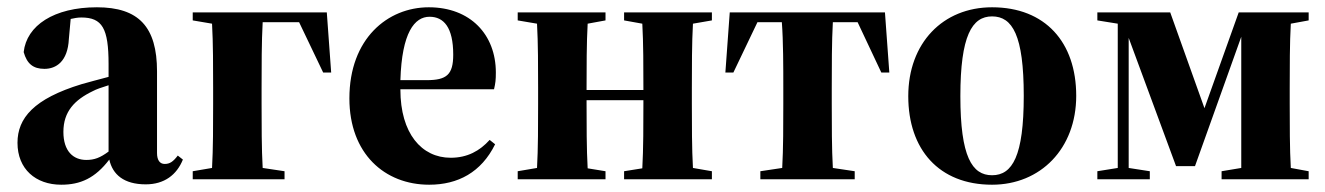

<svg xmlns="http://www.w3.org/2000/svg" viewBox="-20 -492 3637 527"><path d="M380 14C431 14 465 -12 482 -54L468 -65C455 -48 446 -42 432 -42C419 -42 411 -52 411 -72V-296C411 -418 361 -472 246 -472C128 -472 53 -422 45 -349C54 -317 71 -303 102 -303C134 -303 166 -323 169 -385L174 -440C183 -442 193 -444 203 -444C261 -444 278 -414 278 -316V-281C250 -274 223 -266 204 -261C73 -221 28 -168 28 -100C28 -28 78 15 148 15C201 15 241 -3 280 -54C289 -13 320 14 380 14ZM154 -130C154 -186 185 -218 235 -242C244 -247 259 -252 278 -258V-76C255 -59 239 -53 217 -53C181 -53 154 -77 154 -130Z M509 -436 562 -427C565 -375 565 -305 565 -251V-207C565 -153 565 -82 562 -31L509 -22V0H761V-22L701 -31C698 -82 698 -153 698 -207V-251C698 -307 698 -379 701 -431H801L867 -293H889L877 -458H509Z M1159 -446C1198 -446 1224 -417 1224 -342C1224 -287 1206 -272 1151 -272H1079C1083 -403 1118 -446 1159 -446ZM1158 15C1237 15 1301 -19 1339 -96L1324 -108C1297 -78 1263 -59 1217 -59C1137 -59 1079 -126 1079 -246V-247H1336C1340 -264 1341 -273 1341 -293C1341 -397 1271 -472 1157 -472C1044 -472 939 -386 939 -222C939 -70 1036 15 1158 15Z M1693 -436 1743 -427C1746 -375 1746 -305 1746 -251V-245H1590V-251C1590 -305 1590 -375 1593 -427L1642 -436V-458H1401V-436L1454 -427C1457 -375 1457 -305 1457 -251V-207C1457 -153 1457 -82 1454 -31L1401 -22V0H1642V-22L1593 -30C1590 -82 1590 -153 1590 -207V-217H1746V-207C1746 -153 1746 -82 1743 -30L1693 -22V0H1934V-22L1882 -31C1879 -82 1879 -153 1879 -207V-251C1879 -305 1879 -375 1882 -427L1934 -436V-458H1693Z M1971 -293H1993L2059 -431H2126C2130 -379 2130 -307 2130 -251V-207C2130 -153 2130 -82 2127 -31L2067 -22V0H2326V-22L2266 -31C2263 -82 2263 -153 2263 -207V-251C2263 -307 2263 -379 2266 -431H2334L2399 -293H2421L2409 -458H1983Z M2703 15C2836 15 2934 -84 2934 -229C2934 -376 2849 -472 2703 -472C2568 -472 2473 -374 2473 -228C2473 -82 2557 15 2703 15ZM2703 -11C2648 -11 2616 -62 2616 -228C2616 -394 2648 -447 2703 -447C2759 -447 2790 -395 2790 -229C2790 -64 2759 -11 2703 -11Z M2992 0H3136V-22L3078 -31V-388L3208 -36H3260L3387 -391V-31L3333 -22V0H3572V-22L3523 -31C3520 -82 3520 -153 3520 -207V-251C3520 -305 3520 -375 3523 -427L3572 -436V-458H3380L3286 -195L3192 -458H2992V-436L3048 -427V-31L2992 -22Z"/></svg>

Font: Source Serif 4 Display
Style: Bold
Weight: 700
Designer: Frank Grießhammer
Foundry: Adobe Systems Incorporated
Version: Version 4.004;hotconv 1.0.117;makeotfexe 2.5.65602